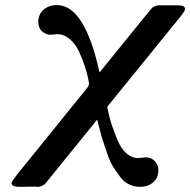

<svg xmlns="http://www.w3.org/2000/svg" viewBox="-20 -471 740 747"><path d="M24.9 241.2Q24.9 236.3 44.9 210L305.2 -111.8Q307.1 -114.7 310.5 -118.9Q314 -123 315.4 -124.5Q316.9 -126 318.8 -128.9Q320.8 -131.8 322 -133.3Q323.2 -134.8 324.2 -137.5Q325.2 -140.1 325.7 -142.1Q326.2 -144 326.2 -147Q326.2 -149.9 322.5 -168Q318.8 -186 309.3 -215.1Q299.8 -244.1 286.9 -271.5Q273.9 -298.8 252 -318.4Q230 -337.9 205.1 -337.9Q199.2 -337.9 189.7 -336.9Q180.2 -335.9 175.8 -335.9Q158.7 -335.9 143.8 -348.9Q128.9 -361.8 128.9 -386.2Q128.9 -415 149.4 -433.1Q169.9 -451.2 201.2 -451.2Q310.1 -451.2 367.2 -189L565.9 -434.1Q579.1 -450.2 598.1 -450.2H674.8Q699.7 -450.2 700.2 -436Q700.2 -430.2 685.1 -410.2L397 -55.2Q404.8 -17.1 413.3 10Q421.9 37.1 436 71.5Q450.2 106 471.2 125Q492.2 144 518.1 144Q523.9 144 533.4 142.6Q543 141.1 547.9 141.1Q567.9 141.1 582 155.5Q596.2 169.9 596.2 191.9Q596.2 220.7 576.2 238.3Q556.2 255.9 524.9 255.9Q502 255.9 481.9 246.3Q461.9 236.8 446.5 215.8Q431.2 194.8 419.7 177Q408.2 159.2 397.2 126.7Q386.2 94.2 381.1 79.1Q376 64 367.4 30.5Q358.9 -2.9 357.9 -5.9Q351.1 2.9 340.1 16.8Q329.1 30.8 312.5 50.8Q295.9 70.8 253.9 122.8Q211.9 174.8 160.2 238.8Q146 255.9 127 255.9Q125 255.9 121.6 255.4Q118.2 254.9 116.2 254.9Q108.4 254.9 93.3 255.4Q78.1 255.9 69.8 255.9H56.2Q24.9 256.3 24.9 241.2Z"/></svg>

Font: CMU Serif Extra
Style: BoldSlanted
Weight: 700
Italic angle: -9.46001°
Version: Version 0.7.0